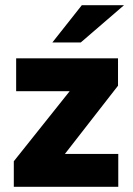

<svg xmlns="http://www.w3.org/2000/svg" viewBox="-20 -717 510 737"><path d="M33 -98 247.5 -367H42V-493H433V-388L229 -126H434V0H33ZM294 -697H456L290 -554H181Z"/></svg>

Font: HK Grotesk Black
Style: Regular
Weight: 900
Designer: Alfredo Marco Pradil
Foundry: Hanken Design Co.
Version: Version 3.001